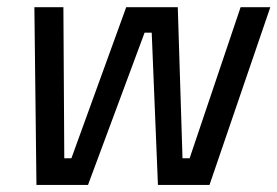

<svg xmlns="http://www.w3.org/2000/svg" viewBox="-20 -521 780 540"><path d="M82.5 -0.8 76.7 -500V-500.8H158.3L160.8 -75.8H180.8L335 -500.8H480L493.3 -75.8H513.3L656.7 -500.8H740V-500L569.2 -0.8H424.2L406.7 -429.2H386.7L227.5 -0.8Z"/></svg>

Font: Familjen Grotesk
Style: Italic
Weight: 400
Italic angle: -9.46201°
Designer: Anders Wikstroem, Jonas Baeckman, Matilda Gysing, Kristian Moeller
Foundry: Familjen STHLM AB
Version: Version 2.000